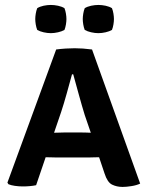

<svg xmlns="http://www.w3.org/2000/svg" viewBox="-20 -748 596 776"><path d="M209 -111.5Q202 -111.5 188.5 -112Q175 -112.5 164.5 -112.5L126 0.5Q114.5 3 100.8 4.2Q87 5.5 72.5 5.5Q56 5.5 40.2 3.2Q24.5 1 14 -3.5L10 -10L207 -548Q225.5 -550.5 245.8 -551.8Q266 -553 282 -553Q297 -553 315.2 -551.8Q333.5 -550.5 352 -548L546.5 -6Q532 1 511.2 4.2Q490.5 7.5 475.5 7.5Q452 7.5 433 -1.8Q414 -11 402.5 -47L380.5 -112.5Q370.5 -112.5 357.5 -112Q344.5 -111.5 337.5 -111.5ZM227 -295 198.5 -211.5Q208 -211.5 219.2 -212Q230.5 -212.5 237 -212.5H312.5Q319 -212.5 328.8 -212.2Q338.5 -212 347 -211.5L322.5 -283Q311.5 -318.5 298.8 -364.8Q286 -411 276 -447.5H271Q261.5 -412.5 249.5 -369.5Q237.5 -326.5 227 -295ZM122.5 -671Q122.5 -680.5 124.5 -692.8Q126.5 -705 130.5 -715Q141 -721.5 156.2 -724.8Q171.5 -728 185.5 -728Q199 -728 214.5 -724.8Q230 -721.5 240.5 -715Q244.5 -705 246.5 -692.8Q248.5 -680.5 248.5 -671Q248.5 -661.5 246.5 -649.2Q244.5 -637 240.5 -627Q230 -621 214.5 -617.5Q199 -614 185.5 -614Q171.5 -614 156.2 -617.5Q141 -621 130.5 -627Q126.5 -637 124.5 -649.2Q122.5 -661.5 122.5 -671ZM314.5 -671Q314.5 -680.5 316.5 -692.8Q318.5 -705 322.5 -715Q333 -721.5 348.5 -724.8Q364 -728 377.5 -728Q391.5 -728 406.8 -724.8Q422 -721.5 432.5 -715Q436.5 -705 438.5 -692.8Q440.5 -680.5 440.5 -671Q440.5 -661.5 438.5 -649.2Q436.5 -637 432.5 -627Q422 -621 406.8 -617.5Q391.5 -614 377.5 -614Q364 -614 348.5 -617.5Q333 -621 322.5 -627Q318.5 -637 316.5 -649.2Q314.5 -661.5 314.5 -671Z"/></svg>

Font: Signika Negative SC SemiBold
Style: Regular
Weight: 600
Designer: Anna Giedryś
Foundry: Anna Giedryś
Version: Version 2.000; ttfautohint (v1.8.3) -l 8 -r 50 -G 200 -x 9 -